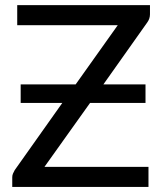

<svg xmlns="http://www.w3.org/2000/svg" viewBox="-20 -737 646 757"><path d="M571.3 -680.7Q571.3 -663.1 560.5 -648.4Q502.9 -567.4 387.7 -404.3Q428.7 -404.3 553.7 -404.3Q553.7 -385.7 553.7 -331.1Q499 -331.1 335 -331.1Q290 -267.6 155.3 -79.1Q257.8 -79.1 565.4 -79.1Q565.4 -59.6 565.4 0Q431.6 0 28.3 0Q28.3 -2 28.3 -6.8Q28.3 -14.6 28.3 -38.1Q28.3 -45.9 31.2 -52.7Q34.2 -59.6 38.1 -66.4Q100.6 -154.3 225.6 -331.1Q184.6 -331.1 61.5 -331.1Q61.5 -349.6 61.5 -404.3Q116.2 -404.3 278.3 -404.3Q320.3 -462.9 444.3 -637.7Q345.7 -637.7 47.9 -637.7Q47.9 -657.2 47.9 -716.8Q178.7 -716.8 571.3 -716.8Q571.3 -707 571.3 -680.7Z"/></svg>

Font: Lato
Style: Regular
Weight: 400
Designer: Lukasz Dziedzic with Adam Twardoch and Botio Nikoltchev
Version: Version 2.015; 2015-08-06; http://www.latofonts.com/